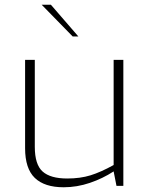

<svg xmlns="http://www.w3.org/2000/svg" viewBox="-20 -785 624 811"><path d="M86 -159V-532H127V-165Q127 -90 160 -60.5Q193 -31 264 -31Q319 -31 362.5 -44.5Q406 -58 460 -88V-532H501V0H472L460 -61Q414 -31 359.5 -12.5Q305 6 249 6Q168 6 127 -33.5Q86 -73 86 -159ZM156 -765H195L311 -631H287Z"/></svg>

Font: Exo ExtraLight
Style: Regular
Weight: 275
Designer: Natanael Gama
Foundry: Natanael Gama
Version: Version 1.500; ttfautohint (v1.6)